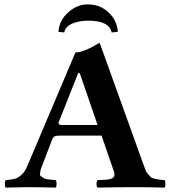

<svg xmlns="http://www.w3.org/2000/svg" viewBox="-20 -853 780 875"><path d="M272.9 -283.2H424.8L343.3 -520H336.4L247.6 -296.4Q246.1 -293.5 246.6 -291Q247.1 -288.6 248.5 -287.1Q250 -285.6 253.4 -284.7Q256.8 -283.7 261.5 -283.4Q266.1 -283.2 272.9 -283.2ZM165 -79.1Q164.1 -69.3 162.1 -61.8Q160.2 -54.2 167.5 -49.1Q174.8 -43.9 179.4 -41Q184.1 -38.1 196 -36.1Q208 -34.2 214.6 -33.7Q221.2 -33.2 233.9 -32.2Q237.8 -28.3 237.8 -15.1Q237.8 -2 233.9 2Q159.7 0 101.1 0Q81.1 0 6.8 2Q2 -2 2 -14.9Q2 -27.8 6.8 -32.2Q32.7 -34.2 47.4 -38.1Q62 -42 78.6 -56.9Q95.2 -71.8 106.9 -102.1L323.7 -613.8Q360.8 -613.8 434.1 -658.2L640.1 -85.9Q645 -70.8 653.6 -60.8Q662.1 -50.8 667 -45.9Q671.9 -41 688 -37.6Q704.1 -34.2 706.5 -34.2Q709 -34.2 730 -32.2Q733.9 -28.3 733.9 -15.1Q733.9 -2 730 2Q655.8 0 596.2 0Q499 0 424.8 2Q419.9 -2 419.9 -14.9Q419.9 -27.8 424.8 -32.2Q430.7 -32.2 440.4 -32.7Q450.2 -33.2 455.6 -33.7Q460.9 -34.2 468.5 -34.7Q476.1 -35.2 480 -36.6Q483.9 -38.1 489 -39.6Q494.1 -41 496.6 -43.9Q499 -46.9 500.5 -51Q502 -55.2 501.5 -60.1Q501 -64.9 499 -71.8L442.9 -234.9H252.9Q234.9 -234.9 228.5 -231.4Q222.2 -228 217.8 -217.8ZM246.1 -708Q250 -759.8 290.5 -796.4Q331.1 -833 380.9 -833Q435.1 -833 474.1 -797.1Q513.2 -761.2 517.1 -708L488.8 -705.1Q477.5 -759.3 380.9 -758.8Q339.8 -758.8 308.8 -745.4Q277.8 -731.9 272.9 -705.1Z"/></svg>

Font: Linux Libertine
Style: Bold
Weight: 700
Designer: Philipp H. Poll
Foundry: Philipp H. Poll
Version: Version 5.0.3